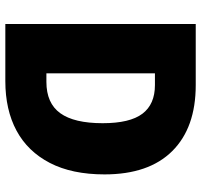

<svg xmlns="http://www.w3.org/2000/svg" viewBox="-37 -717 754 720"><g transform="rotate(90 340.0 -357.0)"><path d="M634 -372Q634 -250 591 -167Q548 -84 470 -42Q392 0 284 0H70V-714H299Q459 -714 546.5 -626Q634 -538 634 -372ZM442 -365Q442 -467 406.5 -514Q371 -561 299 -561H255V-154H287Q367 -154 404.5 -206Q442 -258 442 -365Z"/></g></svg>

Font: Noto Sans Tamil SemiCondensed Black
Style: Regular
Weight: 900
Width: 4
Designer: Jelle Bosma - Monotype Design Team
Foundry: Monotype Imaging Inc.
Version: Version 2.004; ttfautohint (v1.8.4.7-5d5b)